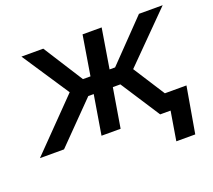

<svg xmlns="http://www.w3.org/2000/svg" viewBox="-146 -667 1080 973"><g transform="rotate(-20 394.0 -180.0)"><path d="M-30.8 0 225.1 -262.2 57.1 -515.6H174.8L311 -301.8H351.6L386.7 -515.6H489.7L454.6 -301.8H484.4L690.9 -515.6H818.8L567.4 -262.2L735.8 0H617.7L480 -211.9H439.5L404.3 0H301.3L336.4 -211.9H307.1L99.1 0ZM647.9 156.2 673.8 0H635.7L650.9 -92.3H793L750 156.2Z"/></g></svg>

Font: Inter Display Medium
Style: Italic
Weight: 500
Italic angle: -9.39999°
Designer: Rasmus Andersson
Foundry: rsms
Version: Version 4.000;git-a52131595